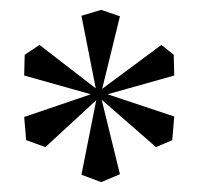

<svg xmlns="http://www.w3.org/2000/svg" viewBox="-20 -770 402 389"><path d="M145 -416 185 -401 223 -417 186 -568 296 -472 329 -486 333 -534 198 -579 333 -617 332 -659 307 -679 187 -590 223 -737 185 -750 145 -738 174 -591 60 -679 30 -659 29 -617 164 -579 29 -533 33 -486 72 -472 175 -567Z"/></svg>

Font: Mazius Display
Style: Bold
Weight: 700
Designer: Alberto Casagrande & Collletttivo
Foundry: Collletttivo
Version: Version 2.000;Glyphs 3.2 (3221)